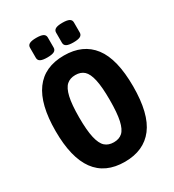

<svg xmlns="http://www.w3.org/2000/svg" viewBox="-209 -996 1016 1121"><g transform="rotate(-30 299.5 -435.0)"><path d="M38 -350Q38 -708 300 -708Q428 -708 494.5 -621Q561 -534 561 -350Q561 -166 494.5 -79Q428 8 300 8Q38 8 38 -350ZM403 -350Q403 -437 392 -486.5Q381 -536 359 -556Q337 -576 301 -576Q265 -576 242.5 -556Q220 -536 208.5 -486.5Q197 -437 197 -350Q197 -263 208.5 -213Q220 -163 242.5 -143Q265 -123 301 -123Q337 -123 359 -143Q381 -163 392 -212.5Q403 -262 403 -350ZM152 -778V-846Q152 -863 166.5 -870.5Q181 -878 212 -878Q243 -878 257.5 -870.5Q272 -863 272 -846V-778Q272 -761 257.5 -753.5Q243 -746 212 -746Q181 -746 166.5 -753.5Q152 -761 152 -778ZM328 -778V-846Q328 -863 342.5 -870.5Q357 -878 388 -878Q419 -878 433.5 -870.5Q448 -863 448 -846V-778Q448 -761 433.5 -753.5Q419 -746 388 -746Q357 -746 342.5 -753.5Q328 -761 328 -778Z"/></g></svg>

Font: Asap Condensed
Style: Bold
Weight: 700
Designer: Pablo Cosgaya
Foundry: Omnibus-Type
Version: Version 1.010; ttfautohint (v1.8)